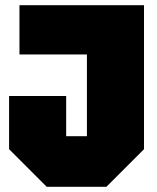

<svg xmlns="http://www.w3.org/2000/svg" viewBox="-20 -720 605 740"><path d="M15 -145V-350H235V-195H315V-510H55V-700H535V-145L390 0H160Z"/></svg>

Font: Tektur SemiCondensed Black
Style: Regular
Weight: 900
Width: 4
Designer: Adam Jagosz
Foundry: Adam Jagosz
Version: Version 1.005;gftools[0.9.30]